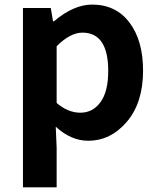

<svg xmlns="http://www.w3.org/2000/svg" viewBox="-20 -594 684 829"><path d="M79.1 214.8V-559.6H199.2L209 -502H212.9Q297.9 -574.2 377.9 -574.2Q480.5 -574.2 539.1 -496.6Q597.7 -418.9 597.7 -289.1Q597.7 -150.4 527.8 -68.4Q458 13.7 360.4 13.7Q287.1 13.7 220.7 -46.9L224.6 44.9V214.8ZM447.3 -287.1Q447.3 -453.1 335.9 -453.1Q283.2 -453.1 224.6 -394.5V-149.4Q273.4 -107.4 327.1 -107.4Q380.9 -107.4 414.1 -153.3Q447.3 -199.2 447.3 -287.1Z"/></svg>

Font: Bpmf Zihi Sans Bold
Style: Bold
Weight: 700
Foundry: But Ko
Version: Version 1.320